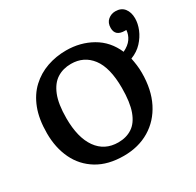

<svg xmlns="http://www.w3.org/2000/svg" viewBox="-166 -956 1185 1159"><g transform="rotate(-30 427.0 -377.0)"><path d="M381 14Q272 14 197 -31.5Q122 -77 84 -156Q46 -235 46 -336Q46 -435 73.5 -506Q101 -577 150 -622.5Q199 -668 262 -690Q325 -712 395 -712Q494 -712 574 -666.5Q654 -621 693 -531Q733 -550 752 -577.5Q771 -605 773 -637H763Q697 -637 697 -694Q697 -730 719.5 -749Q742 -768 771 -768Q812 -768 833 -741Q854 -714 854 -672Q854 -635 838 -596Q822 -557 791 -523.5Q760 -490 713 -472Q718 -448 721.5 -421.5Q725 -395 725 -366Q725 -249 682 -164Q639 -79 561.5 -32.5Q484 14 381 14ZM393 -73Q449 -73 490 -100Q531 -127 553 -187.5Q575 -248 575 -348Q575 -489 522.5 -558Q470 -627 380 -627Q325 -627 283 -600.5Q241 -574 217 -514.5Q193 -455 193 -356Q193 -221 245.5 -147Q298 -73 393 -73Z"/></g></svg>

Font: Literata 12pt SemiBold
Style: Regular
Weight: 600
Designer: Latin by Veronika Burian and Jose Scaglione. Greek by Irene Vlachou. Cyrillic by Vera Evstafieva.
Foundry: TypeTogether
Version: Version 3.002